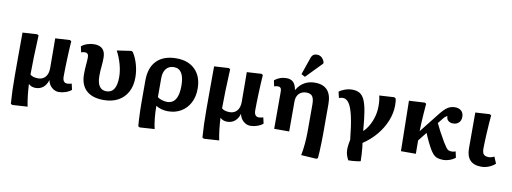

<svg xmlns="http://www.w3.org/2000/svg" viewBox="-76 -1282 5246 1966"><g transform="rotate(10 2547.5 -298.5)"><path d="M104 225 87 216Q82 150 79.5 80.5Q77 11 77 -72Q77 -90 77 -135Q77 -180 77 -242Q77 -304 77.5 -376.5Q78 -449 78 -523L229 -532L245 -523Q239 -396 236 -297Q233 -198 233 -114Q260 -89 316 -89Q364 -89 392 -122Q420 -155 420 -214Q420 -237 419.5 -287.5Q419 -338 419 -401Q419 -464 418 -523L569 -532L585 -523Q582 -483 579.5 -433Q577 -383 575 -331.5Q573 -280 572 -233.5Q571 -187 571 -153Q571 -88 619 -88Q640 -88 665 -96L679 -33Q654 -12 618 0Q582 12 549 12Q508 12 475.5 -17Q443 -46 434 -91H433Q420 -43 387 -15.5Q354 12 308 12Q263 12 236 -15H234Q237 45 243.5 102.5Q250 160 261 215Z M1015 13Q897 13 834.5 -44.5Q772 -102 772 -213Q772 -266 776.5 -313.5Q781 -361 781 -391Q781 -435 743 -435Q724 -435 704 -428L691 -488Q715 -509 751 -521Q787 -533 823 -533Q940 -533 940 -413Q940 -364 935 -320.5Q930 -277 930 -224Q930 -80 1027 -80Q1132 -80 1132 -245Q1132 -308 1113 -377Q1094 -446 1060 -510L1209 -532L1225 -523Q1258 -472 1277 -405Q1296 -338 1296 -269Q1296 -182 1261.5 -118.5Q1227 -55 1164 -21Q1101 13 1015 13Z M1429 225 1412 216Q1409 189 1407 147Q1405 105 1403.5 58.5Q1402 12 1402 -30V-259Q1402 -393 1473.5 -465Q1545 -537 1677 -537Q1802 -537 1873 -465Q1944 -393 1944 -268Q1944 -184 1911 -121Q1878 -58 1819 -23Q1760 12 1682 12Q1647 12 1615 3Q1583 -6 1559 -22H1558Q1558 44 1564.5 107Q1571 170 1582 215ZM1657 -81Q1775 -81 1775 -267Q1775 -444 1668 -444Q1616 -444 1587 -408.5Q1558 -373 1558 -310V-113Q1572 -100 1601.5 -90.5Q1631 -81 1657 -81Z M2096 225 2079 216Q2074 150 2071.5 80.5Q2069 11 2069 -72Q2069 -90 2069 -135Q2069 -180 2069 -242Q2069 -304 2069.5 -376.5Q2070 -449 2070 -523L2221 -532L2237 -523Q2231 -396 2228 -297Q2225 -198 2225 -114Q2252 -89 2308 -89Q2356 -89 2384 -122Q2412 -155 2412 -214Q2412 -237 2411.5 -287.5Q2411 -338 2411 -401Q2411 -464 2410 -523L2561 -532L2577 -523Q2574 -483 2571.5 -433Q2569 -383 2567 -331.5Q2565 -280 2564 -233.5Q2563 -187 2563 -153Q2563 -88 2611 -88Q2632 -88 2657 -96L2671 -33Q2646 -12 2610 0Q2574 12 2541 12Q2500 12 2467.5 -17Q2435 -46 2426 -91H2425Q2412 -43 2379 -15.5Q2346 12 2300 12Q2255 12 2228 -15H2226Q2229 45 2235.5 102.5Q2242 160 2253 215Z M3264 227 3106 217Q3117 164 3123 97.5Q3129 31 3129 -34V-314Q3129 -373 3110.5 -398Q3092 -423 3048 -423Q3000 -423 2971.5 -393Q2943 -363 2943 -312V0H2787V-388Q2787 -413 2778 -424Q2769 -435 2749 -435Q2733 -435 2711 -428L2698 -489Q2753 -533 2821 -533Q2867 -533 2892.5 -508.5Q2918 -484 2927 -430H2930Q2959 -482 3007 -510Q3055 -538 3117 -538Q3290 -538 3290 -347V-34Q3290 8 3288.5 57.5Q3287 107 3285 150.5Q3283 194 3280 218ZM3004 -579 2965 -600 3021 -762Q3031 -797 3046 -810.5Q3061 -824 3088 -824Q3142 -824 3166 -762V-745Z M3590 186Q3561 132 3560 85Q3559 38 3573 -24Q3558 -173 3538 -263Q3518 -353 3490.5 -393.5Q3463 -434 3426 -434Q3407 -434 3385 -426L3370 -489Q3393 -508 3431 -521Q3469 -534 3506 -534Q3551 -534 3582 -516.5Q3613 -499 3633 -456Q3653 -413 3666 -336Q3679 -259 3688 -140H3694Q3742 -189 3770.5 -262Q3799 -335 3799 -412Q3799 -479 3787 -523L3941 -532L3958 -523Q3965 -501 3965 -450Q3965 -371 3933 -290.5Q3901 -210 3842 -139Q3783 -68 3703 -15Q3706 0 3709 32.5Q3712 65 3714.5 103.5Q3717 142 3717 173Q3705 176 3682 179.5Q3659 183 3634 184.5Q3609 186 3590 186Z M4547 13Q4509 13 4483 3.5Q4457 -6 4436 -30Q4415 -54 4393 -97Q4384 -113 4372.5 -136.5Q4361 -160 4350 -185Q4339 -210 4331 -230L4259 -139L4260 0H4105L4096 -523L4259 -532L4275 -523Q4270 -463 4266.5 -415Q4263 -367 4261 -324Q4259 -281 4258 -235L4416 -435Q4462 -494 4496 -516.5Q4530 -539 4573 -539Q4615 -539 4639 -516.5Q4663 -494 4663 -455Q4663 -417 4640.5 -394.5Q4618 -372 4581 -372Q4548 -372 4529 -390Q4510 -408 4512 -436Q4494 -433 4466 -398L4427 -349Q4444 -312 4469 -265.5Q4494 -219 4525 -166Q4546 -132 4559 -115Q4572 -98 4584.5 -92.5Q4597 -87 4616 -87Q4627 -87 4636 -88.5Q4645 -90 4657 -95L4671 -31Q4646 -11 4612 1Q4578 13 4547 13Z M4942 14Q4786 14 4786 -151Q4786 -190 4786 -244.5Q4786 -299 4786 -355Q4786 -411 4786 -456Q4786 -501 4786 -522L4934 -531L4951 -522Q4947 -477 4943.5 -427Q4940 -377 4937.5 -328.5Q4935 -280 4933.5 -239.5Q4932 -199 4932 -173Q4932 -131 4947.5 -113.5Q4963 -96 5000 -96Q5028 -96 5057 -112L5086 -43Q5059 -17 5020 -1.5Q4981 14 4942 14Z"/></g></svg>

Font: Literata 7pt
Style: Bold
Weight: 700
Designer: Latin by Veronika Burian and Jose Scaglione. Greek by Irene Vlachou. Cyrillic by Vera Evstafieva.
Foundry: TypeTogether
Version: Version 3.002